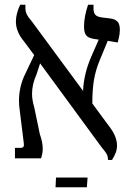

<svg xmlns="http://www.w3.org/2000/svg" viewBox="-20 -667 549 809"><path d="M401 -415Q384 -375 376.5 -333.5Q369 -292 369 -231L439 -136Q473 -93 473 -54Q473 -38 468 -24.5Q463 -11 452 7H435Q435 -8 429.5 -18Q424 -28 407 -48L149 -400L134 -354Q115 -312 115 -272Q115 -246 124 -216L148 -101Q160 -68 160 -41Q160 -20 153 0H43V-44H66Q76 -44 79 -49Q82 -54 80 -66L63 -203Q60 -223 60 -242Q60 -303 87 -357L124 -435L80 -494Q47 -534 47 -576Q47 -609 65 -647H87V-634Q87 -619 93 -606.5Q99 -594 114 -577L330 -284Q333 -355 364 -427L396 -500L376 -503Q351 -507 342.5 -519Q334 -531 334 -555Q334 -596 351 -647H374V-632Q374 -614 381 -605.5Q388 -597 406 -594L446 -589Q466 -586 475.5 -575.5Q485 -565 485 -541Q485 -525 481 -509Q477 -493 476 -488L434 -495ZM216 81H349L346 122H214Z"/></svg>

Font: Noto Serif Hebrew Narrow
Style: Regular
Weight: 400
Width: 4
Designer: Monotype Design Team
Foundry: Monotype Imaging Inc.
Version: Version 1.000